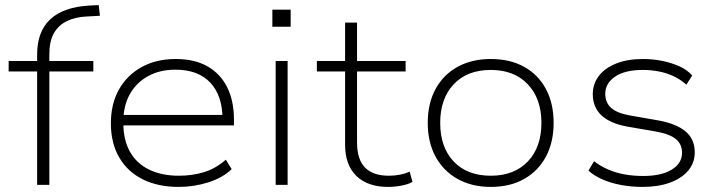

<svg xmlns="http://www.w3.org/2000/svg" viewBox="-20 -727 2822 755"><path d="M126 0V-446H14V-487H137L126 -477V-512Q126 -603 177.5 -651Q229 -699 329 -705L368 -707L373 -665L319 -662Q276 -660 243 -644Q210 -628 192 -596.5Q174 -565 174 -513V-477L164 -487H347V-446H174V0Z M682 8Q602 8 542 -21.5Q482 -51 449 -107.5Q416 -164 416 -242Q416 -318 447.5 -374.5Q479 -431 536.5 -463Q594 -495 671 -495Q745 -495 796 -466Q847 -437 873.5 -383.5Q900 -330 900 -256V-234H446V-275H877L855 -258Q855 -351 807 -402Q759 -453 670 -453Q608 -453 562 -427.5Q516 -402 490.5 -356.5Q465 -311 465 -249V-243Q465 -177 491 -130.5Q517 -84 566.5 -60Q616 -36 683 -36Q736 -36 782 -50Q828 -64 868 -99L891 -62Q856 -28 799.5 -10Q743 8 682 8Z M1051 -622V-689H1123V-622ZM1064 0V-487H1111V0Z M1506 8Q1426 8 1381.5 -35Q1337 -78 1337 -158V-446H1226V-487H1337V-638H1384V-487H1575V-446H1384V-167Q1384 -100 1415.5 -68Q1447 -36 1509 -36Q1532 -36 1552.5 -40Q1573 -44 1591 -52L1602 -12Q1588 -3 1560.5 2.5Q1533 8 1506 8Z M1910 8Q1835 8 1779 -23.5Q1723 -55 1692.5 -111.5Q1662 -168 1662 -244Q1662 -320 1692.5 -376.5Q1723 -433 1779 -464Q1835 -495 1910 -495Q1986 -495 2041.5 -464Q2097 -433 2127 -376.5Q2157 -320 2157 -244Q2157 -168 2127 -111.5Q2097 -55 2041.5 -23.5Q1986 8 1910 8ZM1910 -36Q2002 -36 2055.5 -92Q2109 -148 2109 -244Q2109 -339 2055.5 -395.5Q2002 -452 1910 -452Q1817 -452 1764 -395.5Q1711 -339 1711 -244Q1711 -148 1764 -92Q1817 -36 1910 -36Z M2507 8Q2463 8 2422.5 0.5Q2382 -7 2349 -21.5Q2316 -36 2294 -56L2316 -93Q2342 -73 2372.5 -60Q2403 -47 2437.5 -41Q2472 -35 2509 -35Q2581 -35 2621.5 -60Q2662 -85 2662 -126Q2662 -160 2638 -180Q2614 -200 2558 -210L2448 -229Q2380 -241 2345.5 -273Q2311 -305 2311 -357Q2311 -397 2334.5 -428Q2358 -459 2402.5 -477Q2447 -495 2508 -495Q2548 -495 2584.5 -487.5Q2621 -480 2652 -466Q2683 -452 2702 -430L2679 -394Q2657 -414 2629.5 -427Q2602 -440 2571 -446Q2540 -452 2508 -452Q2437 -452 2398.5 -425.5Q2360 -399 2360 -358Q2360 -324 2383 -303Q2406 -282 2457 -273L2566 -254Q2639 -241 2675.5 -210.5Q2712 -180 2712 -128Q2712 -87 2686.5 -56.5Q2661 -26 2615 -9Q2569 8 2507 8Z"/></svg>

Font: Nunito Sans 10pt SemiExpanded ExtraLight
Style: Regular
Weight: 250
Width: 6
Designer: Vernon Adams
Foundry: Vernon Adams
Version: Version 3.101;gftools[0.9.27]